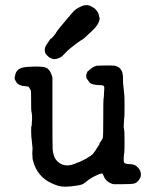

<svg xmlns="http://www.w3.org/2000/svg" viewBox="-20 -687 587 740"><path d="M285 -62 315 -77Q315 -77 316.5 -78.5Q318 -80 320.5 -81Q323 -82 330 -87Q337 -92 337.5 -93Q338 -94 342 -99Q346 -104 347 -105.5Q348 -107 349 -108.5Q350 -110 350 -110.5Q350 -111 351.5 -113Q353 -115 353 -115.5Q353 -116 354.5 -117.5Q356 -119 357 -121.5Q358 -124 361 -127.5Q364 -131 363 -132Q362 -133 368.5 -142Q375 -151 376.5 -157.5Q378 -164 378 -234Q378 -304 379 -306Q380 -308 380.5 -318.5Q381 -329 381 -331Q383 -350 381 -354.5Q379 -359 361 -359Q335 -360 326 -368Q323 -372 313 -386L312 -399L313 -400L317 -411Q317 -411 322 -415.5Q327 -420 330.5 -422.5Q334 -425 336.5 -426.5Q339 -428 339 -428.5Q339 -429 344 -430.5Q349 -432 349.5 -433Q350 -434 379.5 -434.5Q409 -435 420 -434Q457 -429 454 -379Q454 -370 454.5 -365Q455 -360 456 -350.5Q457 -341 457.5 -336.5Q458 -332 458 -329.5Q458 -327 459 -322Q460 -317 460 -276.5Q460 -236 459 -233Q458 -230 458 -222.5Q458 -215 457 -205.5Q456 -196 458 -189.5Q460 -183 460 -142.5Q460 -102 459 -99Q458 -96 457 -81Q456 -66 458.5 -60.5Q461 -55 480 -54.5Q499 -54 508.5 -44.5Q518 -35 520.5 -28.5Q523 -22 523 -13Q523 -4 515.5 6.5Q508 17 498.5 20Q489 23 447 23H417Q388 15 379 -10Q377 -17 374.5 -18Q372 -19 365.5 -17Q359 -15 345 -8Q331 -1 323 5Q315 11 312.5 13Q310 15 302.5 20.5Q295 26 271 29Q227 36 204 29Q125 5 107 -69Q105 -76 105.5 -77Q106 -78 105 -87Q104 -96 105 -106Q106 -116 104.5 -125.5Q103 -135 102.5 -144.5Q102 -154 101 -156V-155Q99 -187 101 -202L102 -201Q102 -204 102.5 -211.5Q103 -219 103.5 -227Q104 -235 103 -245.5Q102 -256 101 -257Q100 -258 100 -295.5Q100 -333 99 -338L93 -348L92 -351Q90 -354 77 -355Q53 -356 44 -369Q35 -382 36.5 -388Q38 -394 39 -399Q43 -419 65 -426Q79 -430 114 -430.5Q149 -431 160 -425Q175 -416 182 -389V-256Q182 -122 183 -110.5Q184 -99 188 -86Q192 -73 205 -62Q233 -38 278 -60L284 -62ZM284 -658Q308 -672 326 -665Q358 -652 362 -624Q363 -622 363 -621L364 -616Q363 -594 334.5 -567.5Q306 -541 303.5 -539Q301 -537 298.5 -535.5Q296 -534 292 -531.5Q288 -529 279.5 -523Q271 -517 266.5 -513Q262 -509 252.5 -502Q243 -495 231 -482Q219 -469 215 -467Q194 -456 182.5 -460Q171 -464 166 -469Q161 -474 158 -477Q155 -480 153 -488Q151 -500 156.5 -510Q162 -520 176 -539Q177 -539 177.5 -538.5Q178 -538 187 -548.5Q196 -559 196 -561Q196 -563 216 -587.5Q236 -612 246 -623L266 -646Q267 -645 270.5 -649Q274 -653 275 -653Q276 -653 278 -654.5Q280 -656 281 -656.5Q282 -657 284 -658Z"/></svg>

Font: TT2020 Style E
Style: Regular
Weight: 400
Version: Version 00.2